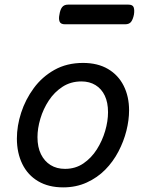

<svg xmlns="http://www.w3.org/2000/svg" viewBox="-20 -791 629 830"><path d="M253 19Q190 19 145 -7.5Q100 -34 76.5 -82Q53 -130 53 -192Q53 -247 71.5 -304Q90 -361 126 -410Q162 -459 215.5 -489Q269 -519 339 -519Q402 -519 446.5 -493Q491 -467 514.5 -420.5Q538 -374 538 -314Q538 -272 526.5 -226Q515 -180 492 -136Q469 -92 435 -57.5Q401 -23 355 -2Q309 19 253 19ZM261 -61Q306 -61 340.5 -84.5Q375 -108 398.5 -145Q422 -182 434.5 -224.5Q447 -267 447 -306Q447 -348 433 -377.5Q419 -407 393 -423Q367 -439 332 -439Q286 -439 250.5 -416Q215 -393 191 -356.5Q167 -320 154.5 -278Q142 -236 142 -198Q142 -155 157 -124.5Q172 -94 198.5 -77.5Q225 -61 261 -61ZM261 -686Q242 -686 237.5 -698Q233 -710 237 -728Q240 -749 248.5 -760Q257 -771 274 -771H535Q554 -771 558 -759Q562 -747 559 -728Q555 -708 547 -697Q539 -686 521 -686Z"/></svg>

Font: Playwrite DE SAS
Style: Regular
Weight: 400
Designer: Veronika Burian, José Scaglione
Foundry: TypeTogether
Version: Version 1.002